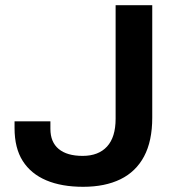

<svg xmlns="http://www.w3.org/2000/svg" viewBox="-20 -707 682 739"><path d="M300 12Q217 12 158 -13Q99 -38 67.5 -87.5Q36 -137 36 -214V-240H174V-211Q174 -160 206 -133.5Q238 -107 298 -107Q359 -107 392 -143Q425 -179 425 -250V-687H566V-254Q566 -164 534.5 -105Q503 -46 443.5 -17Q384 12 300 12Z"/></svg>

Font: Archivo SemiExpanded SemiBold
Style: Regular
Weight: 600
Width: 6
Designer: Hector Gatti
Foundry: Omnibus-Type
Version: Version 2.001